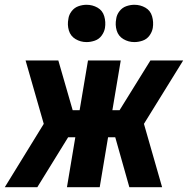

<svg xmlns="http://www.w3.org/2000/svg" viewBox="-45 -783 786 803"><path d="M-25 0H111L240 -209H270L235 0H372L407 -209H437L496 0H633L557 -265L721 -530H584L455 -322H425L460 -530H323L288 -322H259L199 -530H62L138 -265ZM517 -607Q534 -607 551.5 -613Q569 -619 580 -634Q591 -649 594 -666Q598 -691 591 -715Q584 -739 563 -751Q542 -763 517 -763Q500 -763 483 -757Q466 -751 454.5 -736Q443 -721 441 -704Q436 -679 443 -655.5Q450 -632 471 -619.5Q492 -607 517 -607ZM317 -607Q334 -607 351.5 -613Q369 -619 380 -634Q391 -649 394 -666Q398 -691 391 -715Q384 -739 363 -751Q342 -763 317 -763Q300 -763 283 -757Q266 -751 254.5 -736Q243 -721 241 -704Q236 -679 243 -655.5Q250 -632 271 -619.5Q292 -607 317 -607Z"/></svg>

Font: Iosevka Sparkle Extrabold
Style: Italic
Weight: 800
Italic angle: -9°
Designer: Belleve Invis
Foundry: Belleve Invis
Version: Version 4.5.0; ttfautohint (v1.8.3)